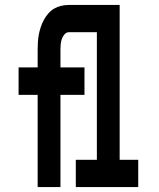

<svg xmlns="http://www.w3.org/2000/svg" viewBox="-20 -755 640 775"><path d="M132 0V-372H55V-483H132V-555Q132 -570 133 -586Q134 -602 137 -617Q140 -632 145 -647Q150 -662 157.5 -675.5Q165 -689 175.5 -701Q186 -713 199 -720.5Q212 -728 227.5 -731.5Q243 -735 258 -735H388V-625H258Q248 -625 240.5 -616.5Q233 -608 229.5 -597.5Q226 -587 225 -576.5Q224 -566 224 -555V-483H321V-372H224V0ZM286 0V-110H371V-625H296V-735H463V-110H538V0Z"/></svg>

Font: Iosevka Extrabold Extended
Style: Regular
Weight: 800
Width: 7
Monospace: yes
Designer: Belleve Invis
Foundry: Belleve Invis
Version: Version 32.5.0; ttfautohint (v1.8.4)